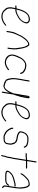

<svg xmlns="http://www.w3.org/2000/svg" viewBox="1312 -1946 651 3316"><g transform="rotate(90 1638.0 -288.5)"><path d="M144.6 -247C150 -268.3 154.9 -286.7 159.3 -302C181.2 -370.6 208.5 -415.2 237.4 -436C246.3 -443.3 259.7 -449.3 277.4 -454C310.2 -462.4 334.8 -460.4 351.5 -448C372.4 -428.8 369.4 -396.8 340.8 -352C327.8 -329.5 303.7 -308.5 268.5 -289C262.5 -285.7 255.4 -281.7 247.1 -277C216.1 -257 184.5 -247 149.6 -247ZM83.5 -227H119.5C112.4 -195 108.1 -172.3 106.7 -159C105.2 -145.7 105.5 -132.3 107.3 -119C109.5 -91.7 118.5 -69.5 134.3 -52.5C141.4 -44.8 148.7 -37.3 156.2 -30C168.6 -14.8 188.1 -2.8 216.3 6C233.3 11.3 249.5 14 264.8 14C308.5 14 355.7 -2.3 397.2 -35L418.9 -52C425 -56.7 426.2 -61.5 422.7 -66.5C419.1 -71.5 414.3 -71.7 408.3 -67L386.6 -50C348.9 -20.7 306.1 -6 267.6 -6C235.4 -6 207.9 -14.2 185 -30.5C176.2 -36.8 164.8 -50.9 145.8 -72.7C136.1 -83.8 129.9 -100.9 127.1 -124C124.7 -144.4 128.8 -178.8 139.5 -227H146.5C181.8 -227 215.6 -237.7 251 -259C258.8 -263.7 268.6 -269.1 280.4 -275.3C292.2 -281.4 301.9 -287.8 309.5 -294.5C314.5 -298.8 319.4 -303 324.2 -307C329.1 -311 336.2 -319.2 345.4 -331.5C356.3 -343.8 366.4 -360.7 375.2 -382C392.9 -420.7 387.6 -448.3 361.7 -465C344.1 -480.5 315.8 -483.4 276.7 -473.5C257 -468.5 241.7 -461.5 231 -452.5C206.8 -436.2 184 -407 163.3 -365C150.8 -339.5 137.9 -300.2 124.6 -247H86.6C80 -247 76.1 -243.7 75 -237C74 -230.3 76.8 -227 83.5 -227Z M523.2 -74C525.9 -74 528.4 -75 530.7 -77C533 -79 534.4 -81.3 534.8 -84L544.6 -146C549.3 -175.4 557.8 -203.1 570.3 -229C574.7 -238.3 581.1 -252.8 589.4 -272.3C597.7 -291.9 605.7 -308.5 613.5 -322C619.4 -330 624.9 -339 629.8 -349C636.6 -360 648.1 -375.6 664.4 -395.8C672.9 -406.3 679.8 -413.7 685.2 -418C702.8 -435.2 717.7 -444.9 730.5 -447C734.7 -447.7 739.2 -448.5 744.1 -449.5C749 -450.5 753.8 -447 759.3 -439C780.9 -413.3 795.6 -369 803.2 -306C805.2 -289.3 806.8 -278 807.8 -272C816.1 -231.7 815.7 -183 806.7 -126L802.7 -101C802.3 -98.3 803 -96 804.6 -94C806.3 -92 808.5 -91 811.2 -91C813.8 -91 816.3 -92 818.6 -94C821 -96 822.3 -98.3 822.7 -101L826.7 -126C834.5 -175.4 836.2 -218.6 831.7 -255.5C830.7 -263.8 829.5 -271 828.1 -277C826.7 -283 825.1 -294.7 823.2 -312C819.6 -344.3 809.6 -382.3 793.2 -426C779.2 -451.3 766.6 -465.5 756.8 -468.5C752.3 -470.2 741.7 -469 725.2 -465C717 -462.9 706 -456.4 692.3 -445.4C677.9 -436.3 666.6 -426.8 658.5 -417C653.6 -411 646.8 -403 638.3 -393.1C629.7 -383.2 621.3 -371 613 -356.5C607.4 -346.8 601.8 -337.4 595.9 -328.3C590.1 -319.2 580.2 -298.2 566.1 -265.5C561.3 -254.5 554.5 -240.2 545.7 -222.5C536.9 -204.8 529.9 -179.3 524.6 -146L514.8 -84C514.4 -81.3 515 -79 516.7 -77C518.4 -75 520.6 -74 523.2 -74Z M1250.1 -310.5C1256.6 -313.5 1259 -318 1257.3 -324L1253.2 -336C1250.5 -344.7 1247.1 -352.7 1243 -360C1233.5 -372.7 1218.4 -384.7 1197.7 -396C1171.9 -410 1138.8 -417 1101.3 -417C1085 -417 1066.7 -411.3 1047.9 -400C1012.9 -378.1 986.1 -347.8 967.5 -309C940 -254.6 924.8 -211.1 921.9 -178.5C921 -168.8 922.3 -156.3 925.6 -140.8C929 -125.3 935 -111.4 943.8 -99C948.9 -91.7 958.2 -83 971.7 -73C996.7 -54.3 1029.1 -45 1063.4 -45C1093.8 -47.7 1130.1 -60 1162.9 -82L1188.9 -101C1194.2 -105 1195.1 -109.5 1191.6 -114.5C1188 -119.5 1183.6 -120 1178.3 -116C1160.9 -102.8 1146 -93.2 1133.7 -87C1111.4 -75.8 1094.1 -69.5 1082.8 -68C1067 -63.5 1050.2 -63.5 1032.5 -68C1027.2 -69.3 1021.2 -71.2 1014.2 -73.5C1007.3 -75.8 997.8 -81.3 985.8 -90C973.9 -98.7 965.7 -106 961.3 -112C946.6 -132.1 940.2 -154.8 942.1 -180C943.9 -204 959.7 -247.6 989.4 -310.6C999 -330.9 1012.8 -348.9 1030.8 -364.5C1038.9 -371.5 1047.4 -377.8 1056.3 -383.5C1065.2 -389.2 1073.6 -392.8 1080.1 -394.5C1086.1 -396.2 1097.2 -397 1113.3 -397C1129.4 -397 1146.6 -393.3 1170.1 -386C1174.3 -383.3 1179.4 -380.5 1185.2 -377.5C1191.1 -374.5 1199.6 -369.1 1210.7 -361.4C1221.9 -353.7 1229.6 -342.5 1233.9 -328L1237.8 -315C1239.6 -309 1243.6 -307.5 1250.1 -310.5Z M1633.5 -317C1634.2 -321.7 1635.2 -326.7 1636.3 -332C1637.5 -337.3 1638.5 -342.3 1639.2 -347L1653.9 -440C1654.6 -444 1655.9 -448 1657.8 -452L1647.7 -388C1642.7 -356.7 1638 -333 1633.5 -317ZM1607.9 -288 1593.3 -196C1590.2 -189.3 1587.6 -183.3 1585.4 -178C1583.3 -172.7 1577.8 -160.3 1569 -140.8C1560.3 -121.3 1548.8 -102.4 1534.6 -84C1510.7 -49.8 1483.5 -36.5 1456.5 -44C1451.7 -45.3 1446.4 -46.7 1440.6 -48C1434.8 -49.3 1429.2 -51.2 1423.8 -53.5C1391.1 -64.2 1372.8 -75.7 1369.4 -88C1366.9 -93.3 1364.2 -101.3 1361.2 -112C1348 -154.9 1345.2 -199.9 1352.6 -247L1366.2 -333L1377.1 -389L1389 -464C1389.4 -466.7 1388.8 -469 1387.1 -471C1385.4 -473 1383.2 -474 1380.6 -474C1377.9 -474 1375.4 -473 1373.1 -471C1370.8 -469 1369.4 -466.7 1369 -464L1357.1 -389L1346.2 -333L1332.6 -247C1323.1 -187.1 1328.9 -130.8 1349.9 -78C1354.5 -66.1 1370.6 -53.6 1398.1 -40.5C1410 -34.9 1428.4 -29.4 1451.8 -24C1465 -19.4 1479.8 -21.7 1498.2 -31C1524.3 -40.8 1548.3 -65.2 1570.2 -104C1576.2 -114.7 1580.1 -121.3 1581.9 -124L1562.7 -3C1561.7 3.7 1564.5 7 1571.1 7C1577.8 7 1581.7 3.7 1582.7 -3L1613 -194L1623.4 -222C1645.3 -284.4 1660.1 -339.7 1667.7 -388L1676.3 -442C1677.4 -449.3 1678 -455.3 1678.1 -460C1677 -470 1671.1 -474.7 1660.3 -474C1646.2 -472.9 1637.4 -461.6 1633.9 -440L1619.2 -347C1617.6 -337 1615.7 -327 1613.5 -317C1611.2 -307 1609.3 -297.3 1607.9 -288Z M1799.6 -247C1805 -268.3 1809.9 -286.7 1814.3 -302C1836.2 -370.6 1863.5 -415.2 1892.4 -436C1901.3 -443.3 1914.7 -449.3 1932.4 -454C1965.2 -462.4 1989.8 -460.4 2006.5 -448C2027.4 -428.8 2024.4 -396.8 1995.8 -352C1982.8 -329.5 1958.7 -308.5 1923.5 -289C1917.5 -285.7 1910.4 -281.7 1902.1 -277C1871.1 -257 1839.5 -247 1804.6 -247ZM1738.5 -227H1774.5C1767.4 -195 1763.1 -172.3 1761.7 -159C1760.2 -145.7 1760.5 -132.3 1762.3 -119C1764.5 -91.7 1773.5 -69.5 1789.3 -52.5C1796.4 -44.8 1803.7 -37.3 1811.2 -30C1823.6 -14.8 1843.1 -2.8 1871.3 6C1888.3 11.3 1904.5 14 1919.8 14C1963.5 14 2010.7 -2.3 2052.2 -35L2073.9 -52C2080 -56.7 2081.2 -61.5 2077.7 -66.5C2074.1 -71.5 2069.3 -71.7 2063.3 -67L2041.6 -50C2003.9 -20.7 1961.1 -6 1922.6 -6C1890.4 -6 1862.9 -14.2 1840 -30.5C1831.2 -36.8 1819.8 -50.9 1800.8 -72.7C1791.1 -83.8 1784.9 -100.9 1782.1 -124C1779.7 -144.4 1783.8 -178.8 1794.5 -227H1801.5C1836.8 -227 1870.6 -237.7 1906 -259C1913.8 -263.7 1923.6 -269.1 1935.4 -275.3C1947.2 -281.4 1956.9 -287.8 1964.5 -294.5C1969.5 -298.8 1974.4 -303 1979.2 -307C1984.1 -311 1991.2 -319.2 2000.4 -331.5C2011.3 -343.8 2021.4 -360.7 2030.2 -382C2047.9 -420.7 2042.6 -448.3 2016.7 -465C1999.1 -480.5 1970.8 -483.4 1931.7 -473.5C1912 -468.5 1896.7 -461.5 1886 -452.5C1861.8 -436.2 1839 -407 1818.3 -365C1805.8 -339.5 1792.9 -300.2 1779.6 -247H1741.6C1735 -247 1731.1 -243.7 1730 -237C1729 -230.3 1731.8 -227 1738.5 -227Z M2526.4 -374.5C2532.6 -378.2 2534.5 -382.7 2532 -388L2527.5 -397C2524.5 -403.7 2520.4 -410.6 2515.2 -417.8C2510 -425 2500.6 -431.7 2487 -438C2462.7 -445.3 2447.3 -449.3 2440.9 -450C2435 -450.7 2429.6 -451.5 2424.8 -452.5C2419.9 -453.5 2412.3 -454 2402 -454H2365.5C2355.3 -454 2343 -451 2328.6 -445C2318.9 -441 2311.1 -436.7 2305 -432C2300.3 -427.3 2295.6 -422.8 2290.9 -418.5C2286.2 -414.2 2281.2 -407.7 2275.8 -399C2262 -379.2 2252.8 -355.2 2248.4 -327C2245.4 -307.9 2251.9 -292.6 2268.1 -281C2290.1 -264.6 2317.8 -254.3 2351.2 -250C2356.4 -249.3 2361.3 -248.5 2365.8 -247.5C2370.3 -246.5 2375.7 -245.6 2381.9 -244.7C2388.1 -243.9 2400 -239.4 2417.6 -231.2C2430.3 -225.4 2438.9 -215.6 2443.6 -202C2456.1 -171.7 2461.1 -148.7 2458.7 -133L2453.3 -99C2452 -91 2450.3 -83.1 2448.1 -75.3C2446 -67.5 2440.4 -61.1 2431.5 -56C2420 -47.3 2400.3 -43 2372.4 -43H2345.4C2329.3 -43 2308.3 -51.3 2282.4 -68C2256.9 -80.5 2234.9 -105.6 2216.3 -143.4C2210.3 -155.7 2206.9 -165.9 2206.1 -174L2205.7 -184C2204.7 -190 2200.9 -192.3 2194.3 -191C2187.8 -189.7 2184.7 -185.7 2184.9 -179L2186.4 -169C2186.7 -153 2196.1 -131.3 2214.6 -104C2218.6 -98 2226.2 -88.2 2237.3 -74.6C2248.4 -61 2267.2 -48.8 2293.6 -38C2312 -28 2328.2 -23 2342.2 -23H2369.2C2384.8 -23 2400.1 -24.7 2415 -28C2433.1 -31.7 2448.3 -41.7 2460.7 -57.8C2465.8 -64.3 2470 -78.1 2473.3 -99L2478.7 -133C2481.5 -151.3 2478.2 -173.1 2468.5 -198.5C2466.9 -202.8 2464.9 -207.6 2462.5 -213C2460.2 -218.3 2452.2 -228.3 2438.6 -243C2434.9 -247 2426.8 -251.5 2414.4 -256.4C2402 -261.3 2392.8 -264.2 2386.6 -265L2362.6 -268.5C2351.2 -270.2 2339.1 -272.7 2326.3 -276C2321.2 -277.3 2316.3 -279 2311.6 -281C2287.8 -291.1 2273.9 -301.1 2269.8 -311C2267.9 -315.7 2267.8 -323.5 2269.6 -334.5C2271.3 -345.5 2274.8 -356.8 2280 -368.5C2292.9 -397.6 2311 -417.1 2334.2 -427C2345.2 -431.7 2354.6 -434 2362.3 -434H2415.3C2428 -434 2448.5 -429 2477 -419C2491.1 -413 2501.7 -402.3 2508.9 -387L2513.3 -377C2515.8 -371.7 2520.2 -370.8 2526.4 -374.5Z M2683.8 -425H2635.8C2633.1 -425 2630.7 -424 2628.3 -422C2626 -420 2624.7 -417.7 2624.2 -415C2623.8 -412.3 2624.4 -410 2626.1 -408C2627.8 -406 2630 -405 2632.6 -405H2680.6C2685.3 -405 2690.4 -405.5 2695.9 -406.5C2701.4 -407.5 2706.8 -408.3 2712.3 -409C2723.2 -410.3 2732.3 -411 2739.6 -411L2704.9 -192L2693.9 -148L2685.8 -96.5C2684.4 -87.5 2682.8 -80.8 2681.1 -76.5C2679.4 -72.2 2676.7 -65.1 2672.9 -55.2C2669.1 -45.3 2666.7 -34.3 2665.5 -22C2665 -16.7 2663.6 -11 2661.3 -5L2657.7 5C2655.3 11.7 2657.4 15.5 2663.9 16.5C2670.4 17.5 2674.8 15 2677.1 9L2679.7 -1C2682.8 -8.3 2685.2 -18.1 2686.8 -30.3C2688.4 -42.4 2692.8 -56.7 2700.1 -73C2702.1 -77.7 2704 -85.3 2705.7 -96L2713.8 -147L2724.9 -192L2759.6 -411H2880.6C2887.3 -411 2891.1 -414.3 2892.2 -421C2893.2 -427.7 2890.4 -431 2883.8 -431H2762.8L2787 -584C2787.4 -586.7 2786.8 -589 2785.1 -591C2783.4 -593 2781.2 -594 2778.6 -594C2775.9 -594 2773.4 -593 2771.1 -591C2768.8 -589 2767.4 -586.7 2767 -584L2742.8 -431H2733.8Z M3203.7 -222C3204.1 -224.7 3203.5 -227 3201.8 -229C3200.1 -231 3198 -232 3195.3 -232H3170.3C3159.3 -232 3142.5 -228.6 3119.7 -221.8C3103.6 -217 3090.8 -213.7 3081.1 -212C3040.8 -202.3 3006.4 -186.6 2977.7 -165C2956.3 -148.8 2940.2 -128.5 2929.5 -104C2926.9 -98 2927 -90.5 2930 -81.5C2932.9 -72.5 2937.3 -66.7 2943.2 -64C2949.1 -61.3 2957.7 -58.7 2968.9 -56C2980.2 -53.3 3016.8 -52 3078.8 -52C3108.6 -52 3132.2 -57 3149.7 -67C3167.4 -77.2 3180 -90.8 3187.7 -108C3191.3 -114 3190.1 -118.2 3184.1 -120.5C3178.2 -122.8 3173.7 -121 3170.8 -115L3166.7 -108C3161.6 -99 3151.1 -89.9 3135.1 -80.5C3125.4 -74.8 3107.7 -72 3082 -72H3027C3012.6 -72 2999.2 -72.7 2986.8 -74C2965.1 -76.3 2952.7 -81.8 2949.4 -90.5C2947.7 -94.8 2947.4 -98 2948.4 -100L2955 -113.5C2957.5 -118.5 2962.7 -125.2 2970.7 -133.5C2978.7 -141.8 2984.9 -147.3 2989.3 -150C3003.5 -164.3 3027.1 -176.5 3060.1 -186.5C3067.8 -188.8 3078 -191.4 3090.7 -194.3C3103.3 -197.2 3118.7 -201.4 3136.8 -207C3147.7 -210.3 3157.8 -212 3167.1 -212H3192.1C3194.8 -212 3197.3 -213 3199.6 -215C3201.9 -217 3203.3 -219.3 3203.7 -222ZM2977.5 -318.5C2983.5 -316.2 2988.3 -318.3 2992 -325L2997.9 -337C3004.5 -349.5 3013.2 -361.8 3024.3 -374C3030.3 -380.7 3035.4 -386.3 3039.5 -391C3043.5 -395.7 3048.3 -400.3 3053.7 -405C3059.1 -409.7 3064.9 -415 3071.2 -421C3088 -439.5 3108 -450.2 3131.3 -453C3136.7 -453.7 3142.2 -454.5 3147.7 -455.5C3153.2 -456.5 3158.9 -456.8 3164.9 -456.5C3170.8 -456.2 3177.4 -452.4 3184.6 -445.1C3191.9 -437.9 3198.8 -423.6 3205.5 -402.4C3210 -387.9 3214 -357.9 3217.5 -312.3C3218.9 -293.9 3216.4 -264.1 3209.9 -223L3183.6 -57C3180.3 -36.1 3186.1 -20.1 3201 -9L3211.5 0C3216.2 4 3221 3.3 3225.9 -2C3230.7 -7.3 3230.8 -12 3226.1 -16L3214.5 -25C3205 -32.5 3201.4 -43.1 3203.6 -57L3229.9 -223C3231.9 -235.7 3234.4 -261.6 3237.5 -300.7C3239.2 -323.2 3236.5 -353 3229.3 -390C3225.2 -420.6 3213.2 -446.3 3193.5 -467C3187.8 -473 3179.9 -476 3169.9 -476C3148.9 -477.8 3122.8 -472.2 3091.6 -459.4C3082.5 -455.7 3071.2 -447.4 3057.9 -434.5C3052 -428.8 3046.3 -423.5 3040.8 -418.5C3035.4 -413.5 3030.4 -408.5 3026 -403.5C3021.5 -398.5 3014.2 -390.5 3004.2 -379.4C2994.1 -368.3 2986 -356.1 2979.9 -343L2974 -331C2970.4 -325 2971.5 -320.8 2977.5 -318.5Z"/></g></svg>

Font: Proton
Style: RgCndIt
Weight: 500
Version: Version 1.017